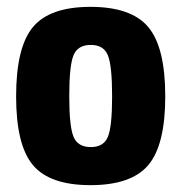

<svg xmlns="http://www.w3.org/2000/svg" viewBox="-20 -527 528 560"><path d="M462 -246Q462 -104 412.5 -45.5Q363 13 244 13Q125 13 76 -45.5Q27 -104 27 -246Q27 -389 76 -448Q125 -507 244 -507Q363 -507 412.5 -448Q462 -389 462 -246ZM245 -396Q207 -396 194.5 -366Q182 -336 182 -246Q182 -158 194.5 -128Q207 -98 245 -98Q282 -98 294.5 -127.5Q307 -157 307 -246Q307 -336 294.5 -366Q282 -396 245 -396Z"/></svg>

Font: exo2condensed_b
Style: Bold
Weight: 700
Width: 3
Designer: Natanael Gama
Version: Version 1.001;PS 001.001;hotconv 1.0.70;makeotf.lib2.5.58329